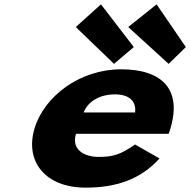

<svg xmlns="http://www.w3.org/2000/svg" viewBox="-20 -846 873 881"><path d="M753.7 -232C756.5 -238 759.8 -249 761.9 -256C815.7 -436 724.2 -528 535.7 -528C348.1 -528 183.2 -406 138.3 -256C93.7 -107 185.7 15 373.2 15C511.2 15 624.9 -22 711.9 -119L599.5 -183C533.7 -137 500.1 -126 431.2 -126C376.7 -126 304.9 -153 328.6 -232ZM363.9 -330C381.6 -377 433.5 -413 507.3 -413C570.2 -413 606.3 -384 599.9 -330ZM594 -630 503.2 -553 327.7 -722 443.3 -826ZM832.7 -630 753.7 -553 568.3 -722 698.6 -826Z"/></svg>

Font: Hussar
Style: BdSuprExtOblThree
Weight: 700
Foundry: Cannot Into Space Fonts
Version: Version 2.00